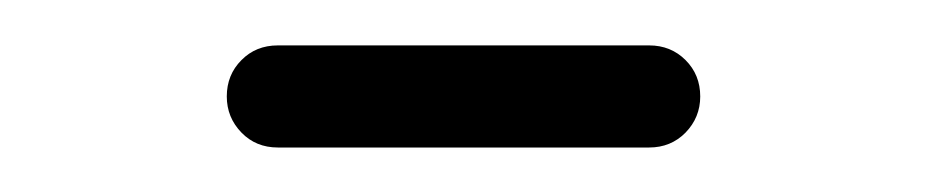

<svg xmlns="http://www.w3.org/2000/svg" viewBox="-20 -662 410 85"><path d="M80.4 -619.3Q80.4 -628.9 86.9 -635.4Q93.3 -641.9 103 -641.9H267.4Q277 -641.9 283.5 -635.4Q290 -628.9 290 -619.3Q290 -610 283.5 -603.3Q277 -596.7 267.4 -596.7H103Q93.3 -596.7 86.9 -603.3Q80.4 -610 80.4 -619.3Z"/></svg>

Font: 26F Galaxy Hebrew Medium
Style: Regular
Weight: 500
Designer: C₂₉H₂₅N₃O₅
Version: Version 1.000